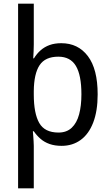

<svg xmlns="http://www.w3.org/2000/svg" viewBox="-20 -780 599 1040"><path d="M509 -269Q509 -179 485 -116.5Q461 -54 417 -22Q373 10 314 10Q277 10 248.5 0Q220 -10 199 -28.5Q178 -47 163 -69H158Q159 -60 160 -45Q161 -30 162 -15Q163 0 163 10V240H78V-760H163V-539Q163 -523 162 -501.5Q161 -480 160 -464H164Q179 -489 200 -507.5Q221 -526 248.5 -536Q276 -546 312 -546Q403 -546 456 -476Q509 -406 509 -269ZM421 -269Q421 -373 391 -423Q361 -473 296 -473Q225 -473 194.5 -427Q164 -381 163 -287V-268Q163 -166 192.5 -114Q222 -62 297 -62Q341 -62 368.5 -88Q396 -114 408.5 -160.5Q421 -207 421 -269Z"/></svg>

Font: Noto Sans Devanagari SemiCondensed
Style: Regular
Weight: 400
Width: 4
Designer: Jelle Bosma - Monotype Design Team
Foundry: Monotype Imaging Inc.
Version: Version 2.006